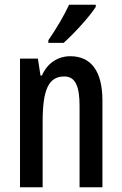

<svg xmlns="http://www.w3.org/2000/svg" viewBox="-20 -786 511 806"><path d="M382 -757V-766H270C249 -721 220 -671 183 -617V-606H247C290 -644 356 -716 382 -757ZM275 -550C224 -550 179 -522 156 -469H150L139 -540H64V0H159V-275C159 -410 184 -465 250 -465C297 -465 314 -423 314 -341V0H410V-363C410 -488 362 -550 275 -550Z"/></svg>

Font: Noto Sans Sinhala UI ExtraCondensed Medium
Style: Regular
Weight: 500
Width: 2
Designer: Jelle Bosma - Monotype Design Team
Foundry: Monotype Imaging Inc.
Version: Version 2.006